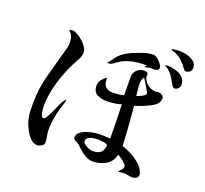

<svg xmlns="http://www.w3.org/2000/svg" viewBox="-142 -972 1284 1200"><g transform="rotate(20 500.0 -372.0)"><path d="M631 -93Q620 -102 598.5 -104.5Q577 -107 563 -107Q551 -107 533.5 -104Q516 -101 503 -93Q490 -85 490 -68Q490 -57 503.5 -47.5Q517 -38 533 -32.5Q549 -27 558 -27Q594 -27 611 -42.5Q628 -58 631 -93ZM755 -480Q755 -483 748 -495.5Q741 -508 732 -523.5Q723 -539 714.5 -552Q706 -565 703 -570Q696 -558 693 -550Q690 -542 690 -528Q690 -507 692.5 -485.5Q695 -464 697 -443Q704 -446 717.5 -451.5Q731 -457 743 -465Q755 -473 755 -480ZM295 -584Q295 -565 283 -541Q271 -517 261 -500Q237 -455 217.5 -401.5Q198 -348 186.5 -292.5Q175 -237 175 -185Q175 -178 176.5 -161Q178 -144 183.5 -129.5Q189 -115 199 -115Q207 -115 217 -130.5Q227 -146 237.5 -169.5Q248 -193 258.5 -216Q269 -239 278 -254.5Q287 -270 293 -270Q294 -270 294 -268Q294 -263 293 -258Q292 -253 290 -248Q274 -202 264 -155Q254 -108 254 -59Q254 -37 258.5 -16.5Q263 4 263 26Q263 39 247 48Q231 57 220 57Q199 57 181.5 43Q164 29 150.5 7.5Q137 -14 127.5 -36.5Q118 -59 114 -76Q108 -102 107 -129Q106 -156 106 -183Q106 -277 131 -369.5Q156 -462 181 -552Q186 -567 189.5 -582.5Q193 -598 193 -614Q193 -631 189 -647Q185 -663 174 -675Q171 -678 168 -680.5Q165 -683 163 -687Q165 -691 174 -692Q183 -693 187 -693Q194 -693 204 -688.5Q214 -684 220 -680Q236 -671 253 -656Q270 -641 282.5 -622.5Q295 -604 295 -584ZM885 13Q885 29 872.5 36Q860 43 846 43Q833 43 819.5 39.5Q806 36 792 36Q783 36 774 37.5Q765 39 756 40L754 38Q758 29 768.5 19.5Q779 10 779 0Q779 -12 767 -24Q755 -36 740 -46Q725 -56 716 -61Q705 -11 665.5 11.5Q626 34 579 34Q551 34 523 15.5Q495 -3 476 -22Q472 -26 467.5 -30Q463 -34 458 -38Q451 -44 436.5 -50.5Q422 -57 422 -67Q422 -89 438.5 -103Q455 -117 479.5 -125.5Q504 -134 528.5 -137.5Q553 -141 569 -141Q586 -141 602.5 -140Q619 -139 635 -138Q635 -195 633.5 -251.5Q632 -308 630 -365Q620 -360 601.5 -356.5Q583 -353 564.5 -351.5Q546 -350 534 -350Q497 -350 469 -365Q441 -380 441 -422Q441 -444 455.5 -461.5Q470 -479 488 -489Q487 -485 487 -478Q487 -444 503.5 -428.5Q520 -413 554 -413Q570 -413 589.5 -415.5Q609 -418 624 -423Q624 -450 623.5 -476.5Q623 -503 623 -530Q623 -535 623 -541Q623 -547 624 -553Q627 -578 646.5 -594Q666 -610 691 -610Q701 -610 709 -606Q717 -602 717 -590Q717 -587 716.5 -584.5Q716 -582 715 -579Q723 -548 748 -529.5Q773 -511 804 -511Q808 -511 811.5 -512.5Q815 -514 819 -514Q830 -514 843 -506.5Q856 -499 856 -486Q856 -456 830 -437Q806 -420 770 -405Q734 -390 705 -381Q705 -374 706 -366.5Q707 -359 708 -351Q713 -294 717 -236.5Q721 -179 724 -121Q752 -112 783 -96Q814 -80 840.5 -58Q867 -36 879 -8Q881 -3 883 2.5Q885 8 885 13ZM775 -661Q775 -647 766 -642.5Q757 -638 744.5 -638Q732 -638 723 -638Q713 -638 704 -635Q695 -632 685 -632L684 -633Q686 -638 688.5 -640Q691 -642 695 -646Q664 -646 633 -643Q602 -640 572 -630Q552 -624 533.5 -614Q515 -604 498 -590Q491 -584 482 -580Q473 -576 463 -576Q457 -576 454 -577Q464 -585 470.5 -595Q477 -605 484 -614Q505 -643 529.5 -659.5Q554 -676 585 -689Q614 -701 647 -712Q680 -723 712 -723Q723 -723 737.5 -711.5Q752 -700 763.5 -685.5Q775 -671 775 -661ZM939 -604Q939 -593 928.5 -581.5Q918 -570 906 -570Q895 -570 888.5 -581Q882 -592 877 -600Q866 -623 848.5 -645.5Q831 -668 809 -680Q808 -681 805 -682.5Q802 -684 802 -686Q802 -688 808.5 -688.5Q815 -689 816 -689Q842 -689 870.5 -681Q899 -673 919 -654.5Q939 -636 939 -604ZM972 -729Q972 -713 960.5 -703.5Q949 -694 933 -694Q927 -694 921 -702Q915 -710 912 -714Q906 -725 890 -740.5Q874 -756 865 -763Q845 -777 822 -785Q820 -786 812.5 -787.5Q805 -789 805 -791Q805 -796 817 -798Q829 -800 842 -800.5Q855 -801 859 -801Q880 -801 906.5 -794Q933 -787 952.5 -771.5Q972 -756 972 -729Z"/></g></svg>

Font: Kaisei HarunoUmi
Style: Regular
Weight: 400
Designer: Font-Kai, 金井和夫
Foundry: KAZUO KANAI
Version: Version 5.003